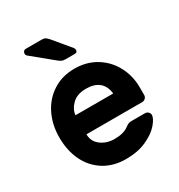

<svg xmlns="http://www.w3.org/2000/svg" viewBox="-178 -865 929 995"><g transform="rotate(-30 287.0 -367.5)"><path d="M417 -495.5C379.7 -518.5 336.7 -530 288 -530C239.3 -530 196.3 -518 159 -494C121.7 -470 93 -437.5 73 -396.5C53 -355.5 43 -310 43 -260C43 -206.7 53 -159.7 73 -119C93 -78.3 121.5 -46.7 158.5 -24C195.5 -1.3 238.7 10 288 10C334.7 10 375.3 2.2 410 -13.5C444.7 -29.2 471.2 -47.7 489.5 -69C507.8 -90.3 517 -108 517 -122C517 -128.7 514.3 -134.5 509 -139.5C503.7 -144.5 497.3 -147 490 -147H410C402 -147 395.7 -146 391 -144C386.3 -142 380.3 -138.3 373 -133C353 -117.7 324.7 -110 288 -110C256.7 -110 229.7 -118.5 207 -135.5C184.3 -152.5 173 -175.3 173 -204H507C514.3 -204 520.7 -206.7 526 -212C531.3 -217.3 534 -223.7 534 -231V-276C534 -322 523.8 -364.3 503.5 -403C483.2 -441.7 454.3 -472.5 417 -495.5ZM399 -318H173C175.7 -342 186.8 -363.3 206.5 -382C226.2 -400.7 253.3 -410 288 -410C354.7 -410 391.7 -379.3 399 -318ZM345 -611C345 -615 343.3 -619.3 340 -624L255 -726C247.7 -734 241.7 -739.2 237 -741.5C232.3 -743.8 226 -745 218 -745H123C117 -745 112.3 -743.2 109 -739.5C105.7 -735.8 104 -731 104 -725C104 -720.3 105.7 -716.3 109 -713L232 -612C239.3 -606 245.8 -601.7 251.5 -599C257.2 -596.3 264.7 -595 274 -595H329C339.7 -595 345 -600.3 345 -611Z"/></g></svg>

Font: Rubik
Style: Regular
Weight: 500
Designer: Hubert & Fischer
Foundry: Hubert & Fischer
Version: Version 1.100